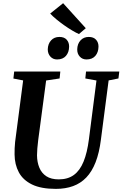

<svg xmlns="http://www.w3.org/2000/svg" viewBox="-20 -1202 786 1232"><path d="M677 -686 627.5 -306Q617 -221.5 593.5 -161.2Q570 -101 533.8 -63.2Q497.5 -25.5 448.8 -7.8Q400 10 338.5 10Q243.5 10 185.5 -18.2Q127.5 -46.5 100.8 -96.5Q74 -146.5 73.5 -211Q73.5 -230 74 -250Q74.5 -270 77 -291.5L128.5 -686L66 -698L71 -743H367L362.5 -698.5L276 -685.5L225 -302Q221.5 -274 219.5 -249Q217.5 -224 217.5 -205Q218 -161 232.5 -126Q247 -91 277.5 -71Q308 -51 357 -51Q415.5 -51 454.2 -79.5Q493 -108 516.2 -165Q539.5 -222 550.5 -308L599 -685.5L527.5 -698.5L532 -743H745.5L740 -698.5ZM346 -820.5Q320 -820.5 303.2 -839Q286.5 -857.5 286.5 -885.5Q287.5 -921 307.8 -943Q328 -965 361 -965Q392.5 -965 408.2 -947Q424 -929 423.5 -902.5Q423 -866.5 403.2 -843.5Q383.5 -820.5 346 -820.5ZM535 -820.5Q508.5 -820.5 491.8 -839Q475 -857.5 475.5 -885.5Q476.5 -921 496.8 -943Q517 -965 549.5 -965Q580.5 -965 596.5 -947Q612.5 -929 612 -902.5Q611.5 -866.5 591.8 -843.5Q572 -820.5 535 -820.5ZM486.5 -983.5Q468 -991.5 442.5 -1006.8Q417 -1022 390.2 -1041Q363.5 -1060 340 -1079.5Q316.5 -1099 302 -1115L385 -1181.5L530.5 -1021Z"/></svg>

Font: Merriweather 36pt
Style: Bold Italic
Weight: 700
Italic angle: -7.8°
Version: Version 2.101